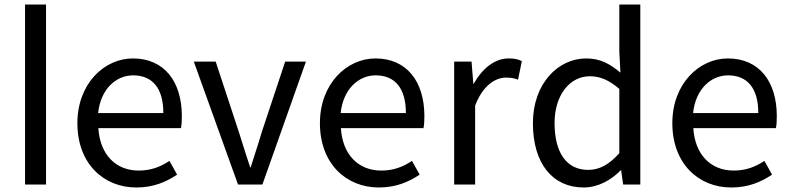

<svg xmlns="http://www.w3.org/2000/svg" viewBox="-20 -817 3504 851"><path d="M91 -797V1H184V-797Z M584 14C661 14 717 -11 765 -43L731 -104C691 -77 648 -61 595 -61C492 -61 423 -133 416 -249H782C785 -262 786 -282 786 -302C786 -457 707 -558 569 -558C443 -558 323 -447 323 -271C323 -91 440 14 584 14ZM704 -316H415C426 -422 494 -483 570 -483C654 -483 704 -428 704 -316Z M1038 -234 936 -544H839L1035 1H1143L1336 -544H1244L1141 -234C1130 -196 1117 -157 1105 -119C1100 -104 1096 -89 1091 -75H1089C1078 -107 1068 -140 1057 -174C1051 -194 1044 -214 1038 -234Z M1659 14C1736 14 1792 -11 1840 -43L1806 -104C1766 -77 1723 -61 1670 -61C1567 -61 1498 -133 1491 -249H1857C1860 -262 1861 -282 1861 -302C1861 -457 1782 -558 1644 -558C1518 -558 1398 -447 1398 -271C1398 -91 1515 14 1659 14ZM1779 -316H1490C1501 -422 1569 -483 1645 -483C1729 -483 1779 -428 1779 -316Z M2070 -544H1993V1H2086V-349C2121 -441 2178 -473 2222 -473C2245 -473 2256 -471 2276 -464L2293 -546C2276 -555 2258 -558 2234 -558C2173 -558 2118 -514 2079 -445H2078Z M2567 14C2632 14 2690 -20 2732 -63H2733L2742 1H2818V-797H2725V-587L2730 -495C2683 -534 2641 -558 2578 -558C2454 -558 2342 -447 2342 -271C2342 -90 2431 14 2567 14ZM2587 -64C2492 -64 2438 -139 2438 -272C2438 -396 2506 -479 2594 -479C2639 -479 2678 -463 2725 -423V-138C2680 -88 2638 -64 2587 -64Z M3221 14C3298 14 3354 -11 3402 -43L3368 -104C3328 -77 3285 -61 3232 -61C3129 -61 3060 -133 3053 -249H3419C3422 -262 3423 -282 3423 -302C3423 -457 3344 -558 3206 -558C3080 -558 2960 -447 2960 -271C2960 -91 3077 14 3221 14ZM3341 -316H3052C3063 -422 3131 -483 3207 -483C3291 -483 3341 -428 3341 -316Z"/></svg>

Font: Bithumb Trading Sans
Style: Regular
Weight: 400
Designer: HamHyungwon
Foundry: Bithumb
Version: Version 1.300;FEAKit 1.0